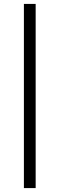

<svg xmlns="http://www.w3.org/2000/svg" viewBox="-20 -760 303 980"><path d="M102 200V-740H162V200Z"/></svg>

Font: Oxanium ExtraLight Light
Style: Regular
Weight: 300
Version: Version 2.000